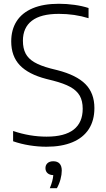

<svg xmlns="http://www.w3.org/2000/svg" viewBox="-20 -769 560 1018"><path d="M49.5 -20V-74.5Q138 -44.5 227 -44.5Q323 -44.5 370.8 -82Q418.5 -119.5 418.5 -192.5Q418.5 -234 402.8 -261.5Q387 -289 353.2 -307.8Q319.5 -326.5 261.5 -341.5L225.5 -350.5Q131 -375 85.2 -423Q39.5 -471 39.5 -549.5Q39.5 -611.5 68 -656.2Q96.5 -701 153 -725Q209.5 -749 292 -749Q333.5 -749 374.8 -743.2Q416 -737.5 449.5 -726.5V-672.5Q375.5 -695.5 292 -695.5Q196.5 -695.5 149 -659Q101.5 -622.5 101.5 -553Q101.5 -512.5 115.8 -485.2Q130 -458 161.8 -439.2Q193.5 -420.5 248 -406L284 -397Q385.5 -371 433 -323Q480.5 -275 480.5 -196Q480.5 -130.5 450.8 -84.5Q421 -38.5 364 -14.8Q307 9 226 9Q183 9 137 1.8Q91 -5.5 49.5 -20ZM307.5 135.5Q307.5 156 300.8 181.5Q294 207 281.5 229H244Q260.5 189.5 262.5 159.5Q243 159 232 149Q221 139 221 122.5Q221 106 232 96Q243 86 262.5 86Q284.5 86 296 98.5Q307.5 111 307.5 135.5Z"/></svg>

Font: Encode Sans Light
Style: Regular
Weight: 300
Designer: Multiple Designers
Foundry: Impallari Type
Version: Version 2.000